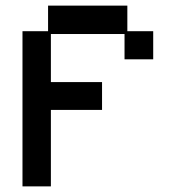

<svg xmlns="http://www.w3.org/2000/svg" viewBox="-20 -651 626 683"><path d="M60 12V-540H151V-631H433V-540H525V-440H423V-530H161V-359H343V-260H161V12Z"/></svg>

Font: Pixelify Sans
Style: Regular
Weight: 400
Designer: Stefie Justprince
Foundry: Typecalism Foundryline
Version: Version 1.000;February 13, 2025;FontCreator 15.0.0.3015 64-b